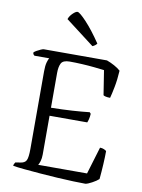

<svg xmlns="http://www.w3.org/2000/svg" viewBox="-101 -1016 804 1084"><g transform="rotate(10 301.0 -474.0)"><path d="M466 0Q439 0 396.5 -1.5Q354 -3 304 -6Q254 -9 204 -13Q154 -17 112.5 -21Q71 -25 47 -29Q47 -35 50 -41Q53 -47 56 -50L82 -54Q109 -57 117.5 -74Q126 -91 126 -140V-585Q126 -617 131.5 -636.5Q137 -656 142 -662H57Q54 -664 51 -668Q48 -672 48 -679Q52 -684 63.5 -690.5Q75 -697 86.5 -702Q98 -707 103 -707H465Q487 -699 509 -687Q531 -675 545 -662Q542 -610 533.5 -566.5Q525 -523 519 -502Q504 -502 493.5 -504.5Q483 -507 480 -510L458 -650Q435 -653 401 -656.5Q367 -660 329.5 -662Q292 -664 259 -664Q221 -664 210.5 -644Q200 -624 200 -588V-389Q266 -390 321 -393.5Q376 -397 420 -402L427 -394Q426 -376 422.5 -362.5Q419 -349 416 -343H200V-121Q200 -99 195 -82.5Q190 -66 185 -59H465L512 -215Q525 -215 535 -210.5Q545 -206 549 -202Q549 -171 546.5 -126Q544 -81 540 -40Q527 -28 503 -15Q479 -2 466 0ZM370 -772 205 -898Q211 -916 227.5 -932Q244 -948 254 -948Q266 -948 306.5 -905Q347 -862 395 -791Q392 -786 385 -780.5Q378 -775 370 -772Z"/></g></svg>

Font: Texturina 72pt Light
Style: Regular
Weight: 300
Designer: Guillermo Torres Carreño
Foundry: Omnibus-Type
Version: Version 1.002; ttfautohint (v1.8.3)